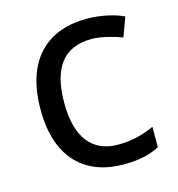

<svg xmlns="http://www.w3.org/2000/svg" viewBox="-88 -623 657 710"><g transform="rotate(-15 240.0 -268.0)"><path d="M300 10C361 10 402 0 438 -19V-97C401 -80 357 -66 299 -66C198 -66 146 -137 146 -266C146 -400 197 -469 304 -469C341 -469 388 -456 420 -444L447 -517C415 -533 360 -546 306 -546C162 -546 55 -463 55 -265C55 -75 157 10 300 10Z"/></g></svg>

Font: Noto Sans Math
Style: Regular
Weight: 400
Designer: Monotype Design Team, Delve Withrington, Jeff Kellem
Foundry: Monotype Imaging Inc., Delve Fonts LLC
Version: Version 3.000